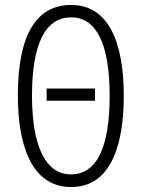

<svg xmlns="http://www.w3.org/2000/svg" viewBox="-20 -744 571 774"><path d="M479 -358C479 -567 421 -724 267 -724C126 -724 52 -603 52 -359C52 -165 104 10 267 10C427 10 479 -159 479 -358ZM109 -358C109 -562 160 -674 267 -674C370 -674 422 -564 422 -358C422 -149 370 -41 266 -41C164 -41 109 -154 109 -358ZM363 -387H168V-338H363Z"/></svg>

Font: Noto Sans UI Condensed Light
Style: Regular
Weight: 300
Width: 3
Designer: Monotype Design Team
Foundry: Monotype Imaging Inc.
Version: Version 1.901